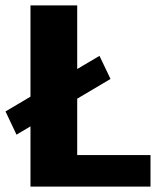

<svg xmlns="http://www.w3.org/2000/svg" viewBox="-30 -695 624 715"><path d="M31.5 -193.5 83.5 -224.5V0H530.5V-117.5H257.5V-327.5L381.5 -401L340.5 -487L257.5 -438V-675H83.5V-335L-9.5 -280Z"/></svg>

Font: Anybody
Style: Bold
Weight: 700
Designer: Tyler Finck
Foundry: Etcetera Type Company
Version: Version 1.110